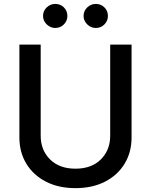

<svg xmlns="http://www.w3.org/2000/svg" viewBox="-20 -957 778 989"><path d="M368.6 12.1Q281.6 12.1 216.6 -21.3Q151.6 -54.7 115.8 -113.6Q79.9 -172.6 79.9 -248.9V-727.3H189.6V-257.8Q189.6 -183.9 237.7 -136Q285.9 -88.1 368.6 -88.1Q451.7 -88.1 499.6 -136Q547.6 -183.9 547.6 -257.8V-727.3H657.7V-248.9Q657.7 -172.6 621.8 -113.6Q585.9 -54.7 521 -21.3Q456 12.1 368.6 12.1ZM264.6 -812.9Q239.7 -812.9 220.7 -831.3Q201.7 -849.8 201.7 -874.6Q201.7 -900.9 220.7 -918.9Q239.7 -936.8 264.6 -936.8Q291.2 -936.8 309.1 -918.9Q327.1 -900.9 327.1 -874.6Q327.1 -849.8 309.1 -831.3Q291.2 -812.9 264.6 -812.9ZM473.4 -812.9Q448.5 -812.9 429.5 -831.3Q410.5 -849.8 410.5 -874.6Q410.5 -900.9 429.5 -918.9Q448.5 -936.8 473.4 -936.8Q500 -936.8 517.9 -918.9Q535.9 -900.9 535.9 -874.6Q535.9 -849.8 517.9 -831.3Q500 -812.9 473.4 -812.9Z"/></svg>

Font: Linik Sans Medium
Style: Regular
Weight: 500
Designer: Rasmus Andersson (font), Cristiano Sobral (main changes)
Foundry: rsms
Version: Version 3.018;June 1, 2022;FontCreator 14.0.0.2814 64-bit; t